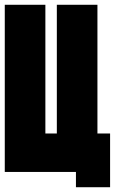

<svg xmlns="http://www.w3.org/2000/svg" viewBox="-20 -720 481 804"><path d="M298 0V64H441V-161H388V-700H218V-161H170V-700H0V0Z"/></svg>

Font: Queering Heavy
Style: Bold
Weight: 900
Designer: Adam Naccarato
Foundry: adamnac
Version: Version 2.000;hotconv 1.0.109;makeotfexe 2.5.65596